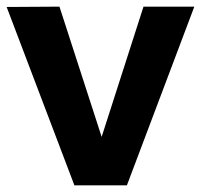

<svg xmlns="http://www.w3.org/2000/svg" viewBox="-23 -558 605 578"><path d="M-3 -537 156 -538 283 -146 409 -538H562L359 0H201Z"/></svg>

Font: Montserrat-Arabic SemiBold
Style: Regular
Weight: 600
Designer: Mohamed Gaber
Foundry: Kief Type Foundry
Version: Version 5.008;PS 005.008;hotconv 1.0.88;makeotf.lib2.5.64775